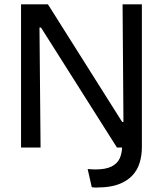

<svg xmlns="http://www.w3.org/2000/svg" viewBox="-20 -680 751 885"><path d="M403 183 384 99Q394 100 403 100.5Q412 101 420 101Q467 101 494 87.5Q521 74 532 49.5Q543 25 543 -9V-51H634V-2Q634 37 623.5 71Q613 105 589 130Q565 155 526.5 169.5Q488 184 432 184Q425 185 418.5 184.5Q412 184 403 183ZM77 0V-660H201L543 -118H549L545 -660H634V0H519L169 -553H162L167 0Z"/></svg>

Font: Bricolage Grotesque 36pt
Style: Regular
Weight: 400
Designer: Mathieu Triay
Foundry: Atelier Triay
Version: Version 1.001;gftools[0.9.33.dev8+g029e19f]